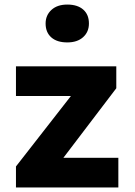

<svg xmlns="http://www.w3.org/2000/svg" viewBox="-20 -822 590 842"><path d="M50 0V-92L291 -401H50V-531H490V-435L258 -130H499V0ZM275 -636Q230 -636 205 -658Q180 -680 180 -719Q180 -755 205.5 -778.5Q231 -802 275 -802Q320 -802 345 -780Q370 -758 370 -719Q370 -682 344.5 -659Q319 -636 275 -636Z"/></svg>

Font: Lexend
Style: Bold
Weight: 700
Designer: Bonnie Shaver-Troup, Thomas Jockin
Foundry: Lexend
Version: Version 1.007; ttfautohint (v1.8.3)